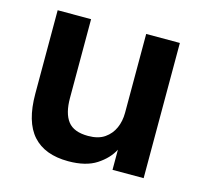

<svg xmlns="http://www.w3.org/2000/svg" viewBox="-84 -622 764 727"><g transform="rotate(15 297.5 -259.0)"><path d="M242 12Q150 12 103 -40.5Q56 -93 56 -203V-530H187V-221Q187 -161 210.5 -130.5Q234 -100 290 -100Q330 -100 354.5 -117Q379 -134 391 -161Q403 -188 403 -221V-530H535V0H413V-79Q394 -42 352.5 -15Q311 12 242 12Z"/></g></svg>

Font: Golos Text SemiBold
Style: Regular
Weight: 600
Designer: A.Korolkova, Vitaly Kuzmin
Foundry: ParaType Ltd
Version: Version 2.004